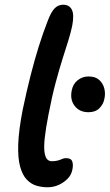

<svg xmlns="http://www.w3.org/2000/svg" viewBox="-20 -780 463 811"><path d="M354 -306Q316 -306 295.5 -332.5Q275 -359 283 -398Q288 -425 308 -441Q328 -457 354 -457Q383 -457 399 -442.5Q415 -428 420.5 -406.5Q426 -385 421 -363Q417 -340 400 -323Q383 -306 354 -306ZM181 11Q157 11 134.5 4.5Q112 -2 93.5 -21Q75 -40 65 -76Q55 -112 57 -171Q59 -230 76 -317Q93 -398 109.5 -462.5Q126 -527 143.5 -583Q161 -639 182 -693Q196 -730 211 -745Q226 -760 247 -760Q273 -760 283.5 -739Q294 -718 285 -671Q279 -642 268.5 -608.5Q258 -575 244.5 -532.5Q231 -490 215.5 -432.5Q200 -375 185 -297Q173 -236 169 -197.5Q165 -159 168 -137.5Q171 -116 179 -107.5Q187 -99 198 -99Q214 -99 224.5 -102Q235 -105 242.5 -108.5Q250 -112 259 -112Q280 -112 285 -98.5Q290 -85 286 -65Q282 -42 266 -25.5Q250 -9 228 1Q206 11 181 11Z"/></svg>

Font: Shantell Sans Medium
Style: Italic
Weight: 500
Italic angle: -11°
Designer: Stephen Nixon, Anya Danilova, Shantell Martin
Foundry: Arrow Type
Version: Version 1.011;[c5ecc13dd]